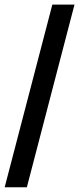

<svg xmlns="http://www.w3.org/2000/svg" viewBox="-20 -755 340 824"><path d="M0 48.8 204.6 -735.2H299.7L95.2 48.8Z"/></svg>

Font: Archivo Variable SemiBold
Style: Regular
Weight: 600
Designer: Hector Gatti
Foundry: Omnibus-Type
Version: Version 2.001